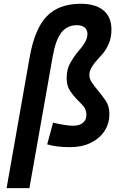

<svg xmlns="http://www.w3.org/2000/svg" viewBox="-20 -762 626 1007"><path d="M348.1 9.8Q309.1 9.8 279.8 5.9Q250.5 2 227.5 -4.9L258.3 -118.7Q291.5 -110.8 317.9 -106.7Q344.2 -102.5 364.3 -102.5Q396.5 -102.5 414.8 -117.7Q433.1 -132.8 433.1 -159.7Q433.1 -186.5 418 -204.3Q402.8 -222.2 384.8 -239.3Q366.2 -257.8 347.9 -284.7Q329.6 -311.5 329.6 -353.5Q329.6 -399.9 350.1 -434.8Q370.6 -469.7 388.7 -490.7Q393.6 -496.6 405.5 -510.7Q417.5 -524.9 428 -544.4Q438.5 -564 438.5 -584.5Q438.5 -605 424.6 -617.2Q410.6 -629.4 384.8 -629.9Q332.5 -630.4 302 -591.3Q271.5 -552.2 256.3 -465.3L134.3 224.6H14.6L135.3 -460.4Q161.1 -609.4 224.6 -675.8Q288.1 -742.2 403.3 -742.2Q481.4 -742.2 522.9 -707.3Q564.5 -672.4 564.5 -607.4Q564.5 -564.5 550.5 -533Q536.6 -501.5 519.8 -481.4Q502.9 -461.4 493.7 -452.1Q487.8 -446.3 477.1 -433.1Q466.3 -419.9 457.5 -403.1Q448.7 -386.2 448.7 -368.2Q448.7 -348.6 461.7 -329.6Q474.6 -310.5 489.3 -293Q513.2 -264.6 533.4 -235.4Q553.7 -206.1 553.7 -164.6Q553.7 -113.3 527.6 -74Q501.5 -34.7 455.1 -12.5Q408.7 9.8 348.1 9.8Z"/></svg>

Font: Cascadia Code PL SemiBold
Style: Italic
Weight: 600
Italic angle: -10°
Monospace: yes
Designer: Aaron Bell
Foundry: Saja Typeworks
Version: Version 2404.023; ttfautohint (v1.8.4)